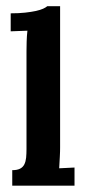

<svg xmlns="http://www.w3.org/2000/svg" viewBox="-20 -585 273 605"><path d="M169.4 -120.1Q169.4 -114.7 169.2 -107.2Q168.9 -99.6 168.5 -90.8Q168 -82 167.5 -72.8Q167 -63.5 166.5 -54.7L214.8 -57.1V0H18.6V-48.8Q34.2 -48.8 43.2 -53.5Q52.2 -58.1 56.6 -66.9Q61 -75.7 62.3 -87.9Q63.5 -100.1 63.5 -115.2V-422.9Q63.5 -436.5 64 -454.1Q64.5 -471.7 66.4 -488.3L13.7 -486.3V-543Q39.6 -543 59.3 -545.2Q79.1 -547.4 93.3 -550.5Q107.4 -553.7 116 -557.6Q124.5 -561.5 128.9 -565.4H169.4Z"/></svg>

Font: Parastoo Print
Style: Print-Bold
Weight: 700
Foundry: Saber Rastikerdar (saber.rastikerdar@gmail.com)
Version: Version 1.0.0-alpha3